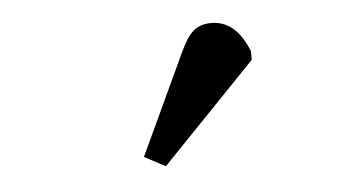

<svg xmlns="http://www.w3.org/2000/svg" viewBox="-30 -843 559 310"><g transform="rotate(-5 249.0 -688.0)"><path d="M228 -576 194 -594 270 -757Q281 -781 292 -790.5Q303 -800 321 -800Q361 -800 381 -749V-735Z"/></g></svg>

Font: Literata 12pt
Style: Italic
Weight: 400
Italic angle: -2°
Designer: Latin by Veronika Burian and Jose Scaglione. Greek by Irene Vlachou. Cyrillic by Vera Evstafieva
Foundry: TypeTogether
Version: Version 3.002